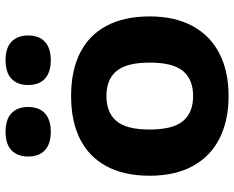

<svg xmlns="http://www.w3.org/2000/svg" viewBox="-96 -735 842 690"><g transform="rotate(-90 325.0 -390.0)"><path d="M38.5 -273Q38.5 -365 72.5 -428.2Q106.5 -491.5 170.5 -523.5Q234.5 -555.5 325 -555.5Q415.5 -555.5 479.5 -523.5Q543.5 -491.5 577.2 -428.2Q611 -365 611 -273Q611 -182 576 -118.2Q541 -54.5 476.8 -22Q412.5 10.5 325 10.5Q237.5 10.5 173 -21.8Q108.5 -54 73.5 -117.8Q38.5 -181.5 38.5 -273ZM445 -272.5Q445 -356 414.8 -392.2Q384.5 -428.5 325 -428.5Q265.5 -428.5 235 -392.5Q204.5 -356.5 204.5 -273.5Q204.5 -190 234.8 -153.5Q265 -117 325 -117Q384.5 -117 414.8 -153.5Q445 -190 445 -272.5ZM107.5 -709.5Q107.5 -748.5 130 -769.8Q152.5 -791 196.5 -791Q240.5 -791 263 -769.8Q285.5 -748.5 285.5 -709.5Q285.5 -671 263 -649.8Q240.5 -628.5 196.5 -628.5Q152.5 -628.5 130 -649.8Q107.5 -671 107.5 -709.5ZM364.5 -709.5Q364.5 -748.5 387 -769.8Q409.5 -791 453.5 -791Q497.5 -791 520 -769.8Q542.5 -748.5 542.5 -709.5Q542.5 -671 520 -649.8Q497.5 -628.5 453.5 -628.5Q409.5 -628.5 387 -649.8Q364.5 -671 364.5 -709.5Z"/></g></svg>

Font: Encode Sans Semi Expanded
Style: Bold
Weight: 700
Width: 6
Designer: Multiple Designers
Foundry: Impallari Type
Version: Version 2.000